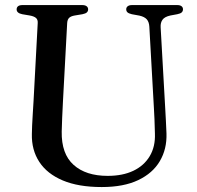

<svg xmlns="http://www.w3.org/2000/svg" viewBox="-20 -720 776 756"><path d="M586 -294.5 568 -615Q567 -633.5 558 -643.8Q549 -654 529 -658.5L499 -664Q486.5 -667 481.8 -671.5Q477 -676 477 -683.5Q477 -691 483 -695.5Q489 -700 499.5 -700H678Q689 -700 694.8 -695.5Q700.5 -691 700.5 -683.5Q700.5 -676 695.5 -671.2Q690.5 -666.5 678 -664L651 -659Q628 -654 619.8 -642.2Q611.5 -630.5 612.5 -613L630.5 -294.5Q632 -269.5 633.2 -245.2Q634.5 -221 635.5 -194.5Q637.5 -133.5 609.5 -85.8Q581.5 -38 524.2 -10.8Q467 16.5 380.5 16.5Q289 16.5 227.2 -9.5Q165.5 -35.5 134.8 -82.5Q104 -129.5 105.5 -192.5Q105.5 -206 106.5 -226.5Q107.5 -247 109 -271.5Q110.5 -296 112 -320.5L128.5 -629Q129.5 -642.5 121.8 -649.2Q114 -656 97 -659L67.5 -664Q45.5 -668.5 45.5 -683Q45.5 -691 51.2 -695.5Q57 -700 68 -700H304Q315 -700 321 -695.5Q327 -691 327 -683Q327 -676 322 -671.2Q317 -666.5 304.5 -664L274.5 -659Q259.5 -656.5 252.5 -650Q245.5 -643.5 244.5 -629.5L228 -322.5Q226 -286 224.8 -256.2Q223.5 -226.5 223 -202Q221.5 -114 269.8 -70.8Q318 -27.5 404 -27.5Q463 -27.5 505 -47.5Q547 -67.5 569.5 -105Q592 -142.5 590 -194Q589.5 -228 588.2 -251.5Q587 -275 586 -294.5Z"/></svg>

Font: Fraunces 28pt
Style: Regular
Weight: 400
Version: Version 1.000;[b76b70a41]